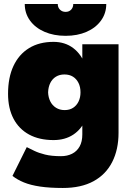

<svg xmlns="http://www.w3.org/2000/svg" viewBox="-20 -720 654 954"><path d="M292 214Q227 214 179.5 207Q132 200 99 186.5Q66 173 42 154L113 11Q129 19 150.5 29.5Q172 40 204 48Q236 56 283 56Q314 56 338 44Q362 32 375.5 8Q389 -16 389 -52V-500H569V-60Q569 23 537.5 85Q506 147 444.5 180.5Q383 214 292 214ZM246 -24Q175 -24 124.5 -51.5Q74 -79 47 -130.5Q20 -182 20 -254Q20 -335 47 -392.5Q74 -450 124.5 -481Q175 -512 246 -512Q303 -512 344 -481Q385 -450 406.5 -391.5Q428 -333 428 -250Q428 -179 406.5 -128.5Q385 -78 344 -51Q303 -24 246 -24ZM301 -173Q326 -173 343.5 -184.5Q361 -196 370.5 -216Q380 -236 380 -261Q380 -288 370 -308Q360 -328 342.5 -339Q325 -350 300 -350Q276 -350 258 -339Q240 -328 230 -308Q220 -288 219 -261Q220 -236 230 -216Q240 -196 258.5 -184.5Q277 -173 301 -173ZM306 -542Q247 -542 201 -562Q155 -582 129 -618Q103 -654 103 -700H267Q267 -683 278 -672Q289 -661 306 -661Q323 -661 333.5 -672Q344 -683 344 -700H508Q508 -654 482 -618Q456 -582 410.5 -562Q365 -542 306 -542Z"/></svg>

Font: Figtree Light Black
Style: Regular
Weight: 900
Version: Version 2.000